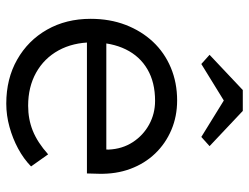

<svg xmlns="http://www.w3.org/2000/svg" viewBox="-111 -673 794 612"><g transform="rotate(90 286.0 -367.0)"><path d="M310.3 10Q230.9 10 170 -24.7Q109 -59.3 74.5 -120Q40 -180.7 40 -259Q40 -320 59.3 -370.3Q78.7 -420.7 113.1 -457.5Q147.6 -494.3 195.6 -514.5Q243.6 -534.6 300.2 -534.6Q350.9 -534.6 394.2 -516.2Q437.6 -497.7 469.4 -464.5Q501.2 -431.3 518.2 -385.7Q535.2 -340 533.9 -285L532.9 -247.1H94.4L79.2 -308.9H470.2L456.2 -291.9L456.8 -316.2Q454.9 -359.7 433.2 -393.1Q411.5 -426.5 376.9 -445.4Q342.3 -464.3 301.3 -464.3Q242.5 -464.3 201 -440Q159.4 -415.8 137.4 -370.9Q115.4 -326 115 -263.7Q115.4 -202.6 140.7 -156.5Q166.1 -110.5 211.6 -85.1Q257.2 -59.7 316.9 -59.7Q360.3 -59.7 397.3 -74.7Q434.3 -89.8 472 -123.4L510.5 -69Q486.2 -45.3 453.7 -27.8Q421.2 -10.3 384.4 -0.2Q347.6 10 310.3 10ZM184 -611.7 154.7 -638 267 -743.9H333.5L445.8 -638L416.5 -611.7L287.9 -691.1H312.9Z"/></g></svg>

Font: Lexend Medium
Style: Regular
Weight: 500
Designer: Bonnie Shaver-Troup, Thomas Jockin
Foundry: Lexend
Version: Version 1.005